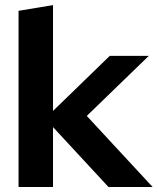

<svg xmlns="http://www.w3.org/2000/svg" viewBox="-20 -743 626 763"><path d="M53.7 0V-700L190.7 -722.7V-302.2L416.2 -521H571.3L324.9 -282.3L586.4 0H411L190.7 -237.9V0Z"/></svg>

Font: Red Hat Display VF
Style: Regular
Weight: 300
Designer: Pentagram, MCKL
Foundry: Pentagram, MCKL
Version: Version 1.023